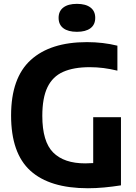

<svg xmlns="http://www.w3.org/2000/svg" viewBox="-20 -968 704 996"><path d="M436 8.5Q238 8.5 137.8 -82.2Q37.5 -173 37.5 -369Q37.5 -564 139.5 -656.8Q241.5 -749.5 431 -749.5Q514.5 -749.5 589 -731V-601.5Q552 -610.5 517 -615Q482 -619.5 445.5 -619.5Q362 -619.5 307.5 -595.2Q253 -571 226.2 -515.5Q199.5 -460 199.5 -367Q199.5 -233.5 255.8 -177Q312 -120.5 422 -120.5Q442.5 -120.5 463.5 -122V-360H607.5V-6.5Q563 0.5 520 4.5Q477 8.5 436 8.5ZM379 -803Q333.5 -803 308.8 -821.5Q284 -840 284 -875.5Q284 -910.5 308.8 -929.2Q333.5 -948 379 -948Q424.5 -948 449.2 -929.2Q474 -910.5 474 -875.5Q474 -840 449.2 -821.5Q424.5 -803 379 -803Z"/></svg>

Font: Encode Sans SmCnd
Style: Bold
Weight: 700
Width: 4
Designer: Multiple Designers
Foundry: Impallari Type
Version: Version 3.002; ttfautohint (v1.8.3) -l 8 -r 50 -G 200 -x 14 